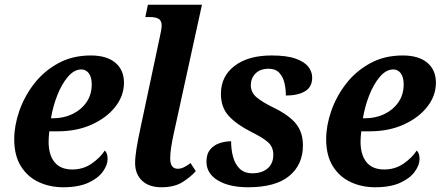

<svg xmlns="http://www.w3.org/2000/svg" viewBox="-20 -780 1859 810"><path d="M247 10Q190 10 143 -12Q96 -34 68 -79Q40 -124 40 -193Q40 -249 61 -310.5Q82 -372 123 -425.5Q164 -479 224.5 -512.5Q285 -546 363 -546Q430 -546 466.5 -515.5Q503 -485 503 -431Q503 -376 466.5 -329.5Q430 -283 367 -254.5Q304 -226 223 -226H188Q187 -216 186 -205Q185 -194 185 -183Q185 -127 210 -96Q235 -65 285 -65Q331 -65 367 -90Q403 -115 422 -145Q434 -134 434 -109Q434 -84 414 -56Q394 -28 352.5 -9Q311 10 247 10ZM203 -281Q249 -281 286 -299Q323 -317 345 -349Q367 -381 367 -424Q367 -454 355 -470.5Q343 -487 323 -487Q293 -487 266.5 -456Q240 -425 221.5 -377.5Q203 -330 195 -281Z M662 10Q608 10 579 -18Q550 -46 550 -92Q550 -117 556 -154Q562 -191 572 -237L654 -623Q657 -636 659.5 -650Q662 -664 662 -673Q662 -692 650 -700Q638 -708 613 -708H593L604 -760H832L712 -212Q706 -184 702 -158Q698 -132 698 -112Q698 -68 730 -68Q742 -68 755 -74Q768 -80 784 -92L806 -58Q784 -33 749.5 -11.5Q715 10 662 10Z M1027 10Q947 10 899 -19Q851 -48 851 -98Q851 -130 866 -148.5Q881 -167 905 -175.5Q929 -184 955 -184Q955 -148 963.5 -117.5Q972 -87 991.5 -68Q1011 -49 1045 -49Q1085 -49 1109 -69.5Q1133 -90 1133 -127Q1133 -161 1109.5 -181Q1086 -201 1039 -224Q978 -255 945 -291Q912 -327 912 -384Q912 -458 969.5 -502Q1027 -546 1126 -546Q1190 -546 1227.5 -532.5Q1265 -519 1281 -498Q1297 -477 1297 -453Q1297 -413 1267 -395Q1237 -377 1186 -377Q1186 -404 1180 -430Q1174 -456 1158 -473Q1142 -490 1114 -490Q1078 -490 1058.5 -470.5Q1039 -451 1038 -422Q1038 -390 1062.5 -369.5Q1087 -349 1134 -326Q1200 -294 1229 -257.5Q1258 -221 1258 -167Q1258 -85 1200 -37.5Q1142 10 1027 10Z M1563 10Q1506 10 1459 -12Q1412 -34 1384 -79Q1356 -124 1356 -193Q1356 -249 1377 -310.5Q1398 -372 1439 -425.5Q1480 -479 1540.5 -512.5Q1601 -546 1679 -546Q1746 -546 1782.5 -515.5Q1819 -485 1819 -431Q1819 -376 1782.5 -329.5Q1746 -283 1683 -254.5Q1620 -226 1539 -226H1504Q1503 -216 1502 -205Q1501 -194 1501 -183Q1501 -127 1526 -96Q1551 -65 1601 -65Q1647 -65 1683 -90Q1719 -115 1738 -145Q1750 -134 1750 -109Q1750 -84 1730 -56Q1710 -28 1668.5 -9Q1627 10 1563 10ZM1519 -281Q1565 -281 1602 -299Q1639 -317 1661 -349Q1683 -381 1683 -424Q1683 -454 1671 -470.5Q1659 -487 1639 -487Q1609 -487 1582.5 -456Q1556 -425 1537.5 -377.5Q1519 -330 1511 -281Z"/></svg>

Font: Noto Serif SemiCondensed
Style: Bold Italic
Weight: 700
Width: 4
Italic angle: -12°
Designer: Monotype Design Team
Foundry: Monotype Imaging Inc.
Version: Version 2.014